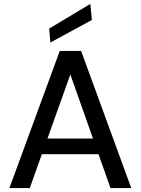

<svg xmlns="http://www.w3.org/2000/svg" viewBox="-20 -960 718 980"><path d="M28 0 285 -700H394L650 0H544L339 -580L132 0ZM144 -173 172 -253H501L528 -173ZM237 -743 231 -814 441 -940 449 -858Z"/></svg>

Font: DMSans_18ptMedium
Style: Regular
Weight: 500
Designer: Colophon Foundry, Jonny Pinhorn
Foundry: Colophon Foundry
Version: Version 4.004;gftools[0.9.30]